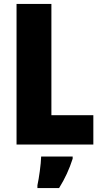

<svg xmlns="http://www.w3.org/2000/svg" viewBox="-20 -734 514 975"><path d="M64 0H454V-149H241V-714H64ZM349 72V61H189C188 100 178 171 170 207V221H280C310 173 332 125 349 72Z"/></svg>

Font: Noto Sans Thai Looped Condensed Black
Style: Regular
Weight: 900
Width: 3
Designer: Sasikarn Vongin, Ben Mitchell
Foundry: The Fontpad Ltd
Version: Version 1.001